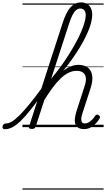

<svg xmlns="http://www.w3.org/2000/svg" viewBox="-187 -1059 883 1599"><path d="M-146 17Q-159 17 -163.5 9.5Q-168 2 -166 -7Q-164 -16 -156.5 -23.5Q-149 -31 -137 -31Q-114 -31 -87.5 -47Q-61 -63 -25.5 -98Q10 -133 57.5 -191Q105 -249 168 -335Q178 -348 184.5 -343Q191 -338 191.5 -324Q192 -310 182 -297Q118 -208 70 -147.5Q22 -87 -15.5 -51Q-53 -15 -84.5 1Q-116 17 -146 17ZM513 16Q485 16 467 6Q449 -4 441.5 -23.5Q434 -43 436.5 -70.5Q439 -98 450 -133L517 -340Q531 -380 528 -409Q525 -438 506 -453.5Q487 -469 449 -469Q416 -469 383.5 -453Q351 -437 318 -405.5Q285 -374 250 -327Q215 -280 177 -218L162 -240Q202 -313 241.5 -365.5Q281 -418 319 -452Q357 -486 394 -502.5Q431 -519 466 -519Q514 -519 543.5 -497Q573 -475 580.5 -431.5Q588 -388 567 -323L499 -114Q490 -87 489.5 -68.5Q489 -50 496.5 -40.5Q504 -31 520 -31Q537 -31 552.5 -40.5Q568 -50 582 -64.5Q596 -79 605 -94Q610 -101 617 -104Q624 -107 634 -100Q645 -94 646 -86.5Q647 -79 642 -71Q631 -52 612 -31.5Q593 -11 568.5 2.5Q544 16 513 16ZM78 15Q66 15 58.5 10.5Q51 6 55 -6L335 -869Q364 -958 400.5 -998.5Q437 -1039 488 -1039Q517 -1039 538 -1026.5Q559 -1014 570 -991Q581 -968 581 -935Q581 -908 572.5 -873Q564 -838 547 -798Q530 -758 506 -713.5Q482 -669 451 -621.5Q420 -574 383 -525Q346 -476 303.5 -426Q261 -376 215 -327L110 -4Q106 6 99 10.5Q92 15 78 15ZM239 -403Q281 -453 318.5 -504.5Q356 -556 387.5 -606.5Q419 -657 445 -704.5Q471 -752 489 -794.5Q507 -837 517 -872Q527 -907 527 -933Q527 -951 521.5 -963Q516 -975 506 -981.5Q496 -988 482 -988Q463 -988 447 -975Q431 -962 416.5 -933.5Q402 -905 387 -858ZM0 510H676V520H0ZM0 -20H676V0H0ZM0 -505H676V-500H0ZM0 -1030H676V-1020H0Z"/></svg>

Font: Playwrite CO Guides
Style: Regular
Weight: 400
Designer: Veronika Burian, José Scaglione
Foundry: TypeTogether
Version: Version 1.003